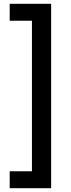

<svg xmlns="http://www.w3.org/2000/svg" viewBox="-20 -809 372 1010"><path d="M31 181V92H148V-700H31V-789H249V181Z"/></svg>

Font: Onest Medium
Style: Regular
Weight: 500
Designer: Dmitri Voloshin, Andrey Kudryavtsev
Foundry: Dmitri Voloshin, Andrey Kudryavtsev
Version: Version 1.000;gftools[0.9.33]